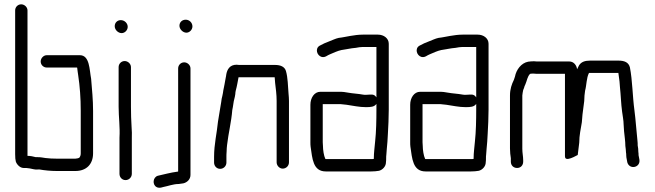

<svg xmlns="http://www.w3.org/2000/svg" viewBox="-20 -758 3024 887"><path d="M168 -474C168 -458 181 -446 196 -446H336C337 -444 337 -442 337 -441C338 -430 340 -421 341 -412C349 -359 353 -305 353 -246V-50C353 -41 351 -36 347 -30C344 -27 332 -25 328 -25H243C226 -25 204 -26 190 -28C176 -30 168 -32 153 -32H145C135 -35 120 -38 107 -38V-710C107 -725 93 -738 78 -738C62 -738 50 -725 50 -710V-46C50 -31 51 -19 53 -12C57 1 72 18 89 18H101C106 19 111 19 117 20C130 22 142 27 156 25H163C185 29 215 32 243 32H328C379 32 410 1 410 -50V-245C410 -298 405 -344 401 -394C393 -435 395 -503 349 -503H196C181 -503 168 -489 168 -474Z M528 -448V-265C528 -217 535 -170 532 -122V45C532 61 544 74 560 74C576 74 589 61 589 45V-122C590 -137 589 -153 588 -169C586 -199 585 -235 585 -265V-448C585 -463 571 -476 556 -476C540 -476 528 -463 528 -448ZM510 -637C510 -620 526 -605 542 -605C557 -605 570 -619 570 -634C570 -651 555 -665 538 -665C522 -665 510 -653 510 -637Z M803 -442V34C802 35 801 35 800 35C768 39 737 48 709 54C686 61 683 95 703 106C714 112 724 109 734 106C756 102 780 92 806 92L827 89C844 85 860 71 860 50V-442C860 -457 846 -470 831 -470C815 -470 803 -457 803 -442ZM809 -639C809 -623 825 -607 841 -607C856 -607 869 -621 869 -636C869 -653 855 -667 838 -667C822 -667 809 -656 809 -639Z M1026 -7V-34C1026 -39 1026 -47 1027 -59C1027 -69 1028 -79 1029 -88C1035 -141 1049 -196 1053 -249C1055 -259 1057 -269 1058 -278C1060 -296 1065 -306 1067 -323C1067 -328 1068 -334 1069 -339C1075 -360 1078 -381 1082 -401H1249C1250 -393 1250 -384 1251 -375C1254 -350 1258 -321 1258 -292V-8C1258 7 1271 21 1286 21C1302 21 1315 8 1315 -8V-292C1315 -303 1314 -314 1313 -325C1310 -361 1310 -399 1301 -430C1295 -450 1276 -458 1250 -458H1093C1086 -458 1080 -458 1073 -459C1042 -459 1029 -438 1025 -412C1025 -409 1024 -405 1023 -400C1021 -386 1019 -381 1017 -367L1014 -352C1012 -344 1011 -336 1010 -329L1007 -314C1005 -307 1003 -298 1002 -287C996 -256 993 -227 987 -196C982 -143 969 -92 969 -34V-7C969 9 981 22 997 22C1013 22 1026 9 1026 -7Z M1719 -278V-253C1719 -204 1718 -148 1713 -104C1711 -79 1707 -53 1707 -27V-24C1703 -23 1699 -23 1695 -23H1485C1484 -23 1484 -23 1483 -24C1476 -38 1472 -66 1472 -84C1472 -89 1471 -95 1471 -101V-277H1546C1551 -277 1557 -277 1562 -276L1581 -274C1610 -270 1639 -263 1670 -263C1693 -263 1709 -264 1719 -278ZM1670 -320C1665 -320 1661 -320 1656 -321C1636 -325 1609 -326 1588 -330L1569 -333C1561 -334 1553 -334 1546 -334H1460C1432 -334 1414 -306 1414 -274V-101C1414 -94 1414 -87 1415 -80C1423 -27 1425 34 1485 34H1695C1710 34 1717 33 1731 31C1747 27 1763 11 1763 -8C1764 -15 1764 -21 1764 -27C1764 -32 1764 -38 1765 -45L1767 -71C1770 -95 1770 -110 1772 -140C1774 -173 1776 -217 1776 -252V-556C1776 -581 1753 -598 1726 -598H1656C1635 -598 1617 -595 1598 -592C1579 -589 1564 -585 1545 -583C1530 -580 1515 -572 1501 -567C1484 -561 1472 -555 1457 -547C1434 -534 1444 -501 1466 -495C1483 -491 1492 -503 1504 -507C1521 -514 1539 -523 1558 -527L1606 -535L1624 -537C1635 -539 1645 -541 1656 -541H1719V-308C1707 -327 1693 -320 1670 -320Z M2180 -278V-253C2180 -204 2179 -148 2174 -104C2172 -79 2168 -53 2168 -27V-24C2164 -23 2160 -23 2156 -23H1946C1945 -23 1945 -23 1944 -24C1937 -38 1933 -66 1933 -84C1933 -89 1932 -95 1932 -101V-277H2007C2012 -277 2018 -277 2023 -276L2042 -274C2071 -270 2100 -263 2131 -263C2154 -263 2170 -264 2180 -278ZM2131 -320C2126 -320 2122 -320 2117 -321C2097 -325 2070 -326 2049 -330L2030 -333C2022 -334 2014 -334 2007 -334H1921C1893 -334 1875 -306 1875 -274V-101C1875 -94 1875 -87 1876 -80C1884 -27 1886 34 1946 34H2156C2171 34 2178 33 2192 31C2208 27 2224 11 2224 -8C2225 -15 2225 -21 2225 -27C2225 -32 2225 -38 2226 -45L2228 -71C2231 -95 2231 -110 2233 -140C2235 -173 2237 -217 2237 -252V-556C2237 -581 2214 -598 2187 -598H2117C2096 -598 2078 -595 2059 -592C2040 -589 2025 -585 2006 -583C1991 -580 1976 -572 1962 -567C1945 -561 1933 -555 1918 -547C1895 -534 1905 -501 1927 -495C1944 -491 1953 -503 1965 -507C1982 -514 2000 -523 2019 -527L2067 -535L2085 -537C2096 -539 2106 -541 2117 -541H2180V-308C2168 -327 2154 -320 2131 -320Z M2397 -11V-18C2397 -36 2393 -51 2393 -71V-317C2393 -323 2396 -336 2397 -342L2401 -352C2402 -357 2404 -362 2407 -368C2415 -386 2416 -404 2429 -417H2430C2434 -418 2439 -418 2445 -418C2454 -417 2461 -417 2467 -417H2590V-36C2590 -26 2596 -22 2606 -24C2622 -27 2637 -36 2649 -42C2651 -62 2654 -79 2656 -99C2656 -132 2663 -163 2668 -193L2671 -229C2673 -251 2677 -269 2679 -291C2679 -309 2681 -325 2683 -339C2690 -364 2689 -398 2701 -421H2837V-419C2839 -403 2840 -399 2842 -382L2844 -356C2848 -320 2849 -278 2854 -242C2856 -226 2861 -201 2861 -183C2862 -173 2862 -163 2863 -152C2865 -130 2869 -106 2869 -84C2870 -74 2872 -63 2872 -53C2873 -49 2873 -45 2873 -41C2873 -35 2874 -28 2876 -19L2878 -8C2888 27 2939 17 2934 -20L2932 -31C2931 -36 2930 -39 2930 -41C2930 -46 2930 -51 2929 -56C2929 -66 2928 -77 2926 -86C2926 -93 2926 -100 2925 -107C2920 -152 2917 -203 2911 -248C2902 -314 2902 -386 2890 -447C2884 -470 2865 -478 2837 -478H2706C2682 -478 2665 -472 2655 -456L2646 -438C2644 -456 2631 -474 2610 -474H2467C2462 -474 2455 -474 2447 -475C2437 -475 2428 -474 2420 -473C2388 -467 2365 -436 2359 -404L2354 -389C2344 -369 2336 -346 2336 -317V-72C2336 -56 2338 -39 2340 -27V-11C2340 6 2352 18 2369 18C2386 18 2397 5 2397 -11Z"/></svg>

Font: Electronic
Style: Regular
Weight: 400
Version: Version 1.011